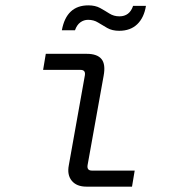

<svg xmlns="http://www.w3.org/2000/svg" viewBox="-20 -697 640 717"><path d="M303 0Q266 0 248 -22Q230 -44 237 -80L297 -416Q300 -436 281 -436H141L151 -496H304Q343 -496 359 -476.5Q375 -457 367 -414L307 -80Q304 -60 323 -60H483L473 0ZM425 -582Q399 -582 380.5 -592.5Q362 -603 346 -613Q330 -623 309 -623Q293 -623 280 -613.5Q267 -604 260 -584H211Q228 -677 310 -677Q336 -677 354 -667Q372 -657 388.5 -646.5Q405 -636 426 -636Q464 -636 477 -675H525Q518 -631 492.5 -606.5Q467 -582 425 -582Z"/></svg>

Font: DM Mono Light
Style: Italic
Weight: 300
Italic angle: -10°
Designer: Colophon Foundry
Foundry: Colophon Foundry
Version: Version 1.000; ttfautohint (v1.8.2.53-6de2)